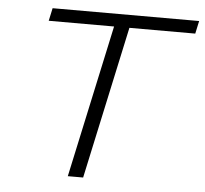

<svg xmlns="http://www.w3.org/2000/svg" viewBox="-49 -709 811 761"><g transform="rotate(5 356.5 -329.0)"><path d="M713 -658 702 -607H440L309 0H248L379 -607H119L130 -658Z"/></g></svg>

Font: EauTestText Semilight
Style: Italic
Weight: 300
Italic angle: -12°
Designer: Christian Thalmann (Catharsis Fonts)
Version: Version 0.001;PS 000.001;hotconv 1.0.88;makeotf.lib2.5.64775